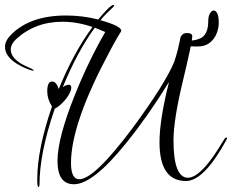

<svg xmlns="http://www.w3.org/2000/svg" viewBox="-35 -700 928 768"><path d="M118 48Q114 48 114 17Q114 -103 173 -274Q154 -303 154 -335Q154 -374 174 -374Q190 -374 200 -344Q260 -491 335 -592Q274 -613 215 -613Q104 -613 28 -542Q8 -522 8 -503Q8 -478 32 -458Q46 -445 76 -432Q100 -422 100 -418Q100 -417 98 -417Q93 -417 72 -425Q-15 -461 -15 -513Q-15 -537 10 -562Q86 -638 229 -638Q295 -638 358 -622Q406 -680 418 -680Q422 -680 422 -677L418 -672Q401 -656 388 -643Q375 -630 367 -619Q450 -596 450 -577L449 -574L435 -551Q418 -522 401 -489Q249 -205 249 -48Q249 17 282 17Q342 17 494 -186Q626 -365 662 -453Q664 -459 670 -478.5Q676 -498 683 -531L687 -551Q695 -568 712 -568Q734 -568 734 -555Q734 -543 724.5 -498Q715 -453 696 -374Q659 -220 659 -139Q659 11 717 11Q740 11 771 -18Q802 -47 839 -106L862 -143Q866 -150 871 -150Q873 -150 873 -147Q873 -145 871 -141Q781 24 709 24Q603 24 603 -131Q603 -176 612.5 -236Q622 -296 641 -372Q557 -236 473 -132Q338 37 261 37Q195 37 195 -56Q195 -147 264 -319Q292 -389 322.5 -452Q353 -515 386 -572Q375 -577 364.5 -581Q354 -585 344 -589Q309 -541 277 -481.5Q245 -422 216 -351Q229 -361 240 -361Q250 -361 250 -350Q250 -331 227 -302Q216 -289 205 -279.5Q194 -270 184 -265Q123 -88 123 38Q123 48 118 48ZM755 -514Q735 -514 727 -514.5Q719 -515 710 -518Q701 -521 701 -528Q701 -538 710 -538Q724 -537 737.5 -538.5Q751 -540 765 -546Q798 -560 798 -616Q798 -635 805 -646.5Q812 -658 820 -658Q828 -658 834 -646.5Q840 -635 840 -609Q840 -587 831 -565Q822 -543 803.5 -528.5Q785 -514 755 -514Z"/></svg>

Font: Love Light
Style: Regular
Weight: 400
Designer: Robert E. Leuschke
Foundry: Robert E. Leuschke
Version: Version 1.010; ttfautohint (v1.8.3)